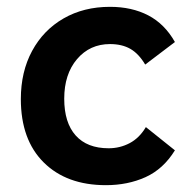

<svg xmlns="http://www.w3.org/2000/svg" viewBox="-20 -533 533 562"><path d="M290 9Q175 9 108 -57.5Q41 -124 41 -243Q41 -323 74 -384Q107 -445 166 -479Q225 -513 302 -513Q366 -513 414 -488Q462 -463 492 -410L405 -344Q386 -376 361.5 -390Q337 -404 302 -404Q243 -404 205.5 -360Q168 -316 168 -244Q168 -174 201.5 -136.5Q235 -99 298 -99Q331 -99 359.5 -114Q388 -129 407 -161L492 -93Q458 -38 406 -14.5Q354 9 290 9Z"/></svg>

Font: Livvic SemiBold
Style: Regular
Weight: 600
Designer: Jacques Le Bailly, Baron von Fonthausen
Version: Version 1.001; ttfautohint (v1.8.2)